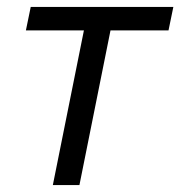

<svg xmlns="http://www.w3.org/2000/svg" viewBox="-20 -536 522 556"><path d="M133 0 223 -448H55L69 -516H482L468 -448H300L210 0Z"/></svg>

Font: Aneliza
Style: Italic
Weight: 400
Italic angle: -11.31°
Designer: Mike Abbink, Paul van der Laan, Pieter van Rosmalen
Foundry: Bold Monday
Version: Version 3.0